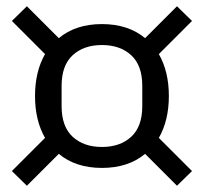

<svg xmlns="http://www.w3.org/2000/svg" viewBox="-20 -656 652 614"><path d="M306 -119Q222 -119 168 -164L66 -62L18 -109L124 -215Q92 -271 92 -349Q92 -427 124 -483L18 -589L66 -636L168 -534Q222 -579 306 -579Q390 -579 444 -534L546 -636L594 -589L488 -483Q520 -427 520 -349Q520 -271 488 -215L594 -109L546 -62L444 -164Q390 -119 306 -119ZM306 -186Q364 -186 399.5 -218.5Q435 -251 435 -317V-381Q435 -447 399.5 -479.5Q364 -512 306 -512Q248 -512 212.5 -479.5Q177 -447 177 -381V-317Q177 -251 212.5 -218.5Q248 -186 306 -186Z"/></svg>

Font: IBM Plex Sans Arabic
Style: Regular
Weight: 400
Designer: Mike Abbink, Paul van der Laan, Pieter van Rosmalen, Wael Morcos, Khajak Apelian
Foundry: Bold Monday
Version: Version 1.1